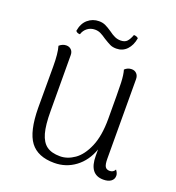

<svg xmlns="http://www.w3.org/2000/svg" viewBox="-126 -775 812 888"><g transform="rotate(20 280.0 -330.5)"><path d="M530 -29Q530 -12 516.5 -2Q503 8 479 8Q409 8 409 -84V-115Q388 -55 342.5 -21Q297 13 239 13Q158 13 121 -36Q84 -85 83 -201V-404Q83 -469 73 -503Q89 -517 107 -517Q122 -517 131.5 -507.5Q141 -498 141 -482L142 -207Q142 -138 153 -99Q164 -60 188 -42.5Q212 -25 254 -25Q290 -25 324.5 -49Q359 -73 382 -126.5Q405 -180 405 -264Q405 -402 403.5 -441Q402 -480 395 -503Q409 -517 429 -517Q444 -517 453.5 -507Q463 -497 463 -480L464 -90Q464 -62 470.5 -51Q477 -40 493 -40Q511 -40 519 -56Q530 -42 530 -29ZM328 -582Q310 -582 297.5 -588Q285 -594 264 -607Q247 -619 234.5 -625Q222 -631 207 -631Q186 -631 170 -619Q154 -607 148 -587H146Q134 -587 127 -596Q133 -634 156.5 -654Q180 -674 211 -674Q229 -674 243 -667.5Q257 -661 276 -648Q292 -636 305.5 -630Q319 -624 334 -624Q355 -624 365.5 -635.5Q376 -647 384 -669Q398 -669 406 -661Q400 -625 379.5 -603.5Q359 -582 328 -582Z"/></g></svg>

Font: Arima Madurai Light
Style: Regular
Weight: 300
Designer: Joana Correia and Natanael Gama
Foundry: NDISCOVER
Version: Version 1.020